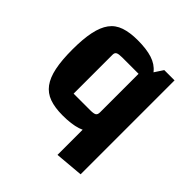

<svg xmlns="http://www.w3.org/2000/svg" viewBox="-185 -646 951 951"><g transform="rotate(45 291.0 -170.5)"><path d="M242 15Q187 15 149.5 1.5Q112 -12 89 -43Q66 -74 55.5 -125Q45 -176 45 -250Q45 -324 55.5 -374.5Q66 -425 88.5 -455.5Q111 -486 149 -499Q187 -512 242 -512Q303 -512 343.5 -499Q384 -486 407.5 -456.5Q431 -427 441.5 -376Q452 -325 452 -250Q452 -174 441.5 -123Q431 -72 407.5 -41.5Q384 -11 343.5 2Q303 15 242 15ZM204 -100H320Q345 -100 353.5 -105.5Q362 -111 362 -127V-397H247Q223 -397 213.5 -392Q204 -387 204 -373ZM511 158 362 171V-383L439 -500H511Z"/></g></svg>

Font: Changa ExtraLight SemiBold
Style: Regular
Weight: 600
Version: Version 3.002; ttfautohint (v1.8.2)